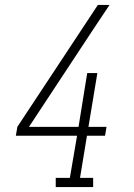

<svg xmlns="http://www.w3.org/2000/svg" viewBox="-20 -755 540 775"><path d="M205 0V-37H262L291 -207H44L50 -243L375 -735H422L362 -645L97 -243H297L332 -460H373L337 -243H410L404 -207H331L303 -37H356V0Z"/></svg>

Font: Iosevka Slab Extralight
Style: Italic
Weight: 200
Italic angle: -9°
Monospace: yes
Designer: Belleve Invis
Foundry: Belleve Invis
Version: Version 11.1.1; ttfautohint (v1.8.3)